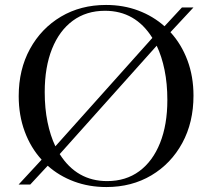

<svg xmlns="http://www.w3.org/2000/svg" viewBox="-20 -745 856 775"><path d="M408 -725Q478 -725 538 -702.5Q598 -680 644 -639L714.5 -715H761L668 -615Q712 -567 736.5 -501.8Q761 -436.5 761 -359Q761 -251 715.8 -167.8Q670.5 -84.5 591 -37.2Q511.5 10 409.5 10Q339 10 278.8 -12.5Q218.5 -35 172.5 -76L102 0H55L148 -100.5Q104 -148.5 79.8 -214Q55.5 -279.5 55.5 -357Q55.5 -464.5 101 -547.5Q146.5 -630.5 226 -677.8Q305.5 -725 408 -725ZM160.5 -373.5Q160.5 -307.5 171.8 -252.5Q183 -197.5 203.5 -154.5L595 -592Q526.5 -701.5 404 -701.5Q328.5 -701.5 274 -661.5Q219.5 -621.5 190 -547.8Q160.5 -474 160.5 -373.5ZM412.5 -14Q488 -14 542.2 -54Q596.5 -94 626 -167.8Q655.5 -241.5 655.5 -341.5Q655.5 -407.5 644.2 -462.5Q633 -517.5 612.5 -560.5L221 -123Q290 -14 412.5 -14Z"/></svg>

Font: Newsreader Display
Style: Regular
Weight: 400
Designer: Hugues Gentile
Foundry: Production Type
Version: Version 1.001